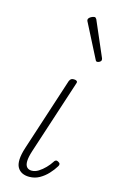

<svg xmlns="http://www.w3.org/2000/svg" viewBox="-130 -896 587 964"><g transform="rotate(15 163.5 -414.0)"><path d="M126 16Q105 16 89.5 8.5Q74 1 65 -14.5Q56 -30 57 -56Q58 -82 70 -119L194 -500Q198 -508 202.5 -511.5Q207 -515 217 -515Q227 -515 232 -511Q237 -507 234 -499L108 -113Q97 -79 96.5 -58Q96 -37 105 -27Q114 -17 130 -17Q148 -17 165.5 -28Q183 -39 199 -55.5Q215 -72 225 -88Q228 -94 233.5 -97Q239 -100 248 -95Q256 -91 257 -85Q258 -79 253 -72Q241 -52 222 -31.5Q203 -11 179 2.5Q155 16 126 16ZM307 -630Q304 -630 302 -631Q300 -632 298 -636L206 -816Q205 -819 205 -821.5Q205 -824 206 -826Q208 -831 213.5 -835Q219 -839 225.5 -841.5Q232 -844 237 -844Q242 -844 247 -836L326 -653Q327 -650 327 -647.5Q327 -645 327 -643Q325 -637 318.5 -633.5Q312 -630 307 -630Z"/></g></svg>

Font: Playwrite BE VLG Thin
Style: Regular
Weight: 250
Designer: Veronika Burian, José Scaglione
Foundry: TypeTogether
Version: Version 1.002